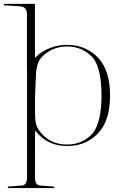

<svg xmlns="http://www.w3.org/2000/svg" viewBox="-53 -745 639 986"><path d="M85.4 -383.3V-669.9Q85.4 -710.4 51.3 -712.4Q42.5 -712.9 33.4 -713.4Q24.4 -713.9 15.6 -714.8Q4.9 -715.8 -8.5 -716.3Q-22 -716.8 -32.7 -717.8V-725.1H126.5V-447.3Q128.4 -449.7 130.4 -451.4Q132.3 -453.1 134.8 -455.6Q163.1 -482.9 204.6 -498.8Q246.1 -514.6 291.5 -514.6Q345.2 -514.6 386.2 -494.9Q427.2 -475.1 455.1 -443.8Q512.2 -377.9 512.2 -254.9Q512.2 -130.4 455.6 -65.9Q427.7 -33.7 386.7 -14.4Q345.7 4.9 291.5 4.9Q241.2 4.9 201.9 -13.7Q162.6 -32.2 134.8 -65.9Q133.3 -67.9 132.6 -68.4Q131.8 -68.8 131.3 -69.1Q130.9 -69.3 129.9 -70.8Q128.9 -72.3 127 -76.2Q127 -13.2 126.7 45.2Q126.5 103.5 126.5 166Q126.5 186.5 133.3 196.8Q140.1 207 153.8 208Q160.6 208.5 168 208.7Q175.3 209 182.6 210Q191.9 210.9 203.6 211.7Q215.3 212.4 224.6 213.4V220.7H-12.7V213.4Q-2.9 212.4 8.5 211.7Q20 210.9 29.3 210Q36.1 209 43.5 208.7Q50.8 208.5 58.1 208Q85.9 206.1 85.9 165.5V-383.8ZM157.7 -62.5Q208.5 -2.4 291.5 -2.9Q333 -2.9 366.2 -18.1Q399.4 -33.2 424.8 -62.5Q445.8 -89.4 457 -137.9Q468.3 -186.5 468.3 -254.9Q468.3 -323.2 457 -372.1Q445.8 -420.9 424.8 -447.8Q399.9 -475.6 366.2 -491Q332.5 -506.3 291.5 -506.3Q250 -506.3 216.3 -491Q182.6 -475.6 157.7 -447.8Q147 -434.6 140.4 -415.3Q133.8 -396 132.3 -372.6Q131.8 -367.2 131.8 -361.3Q131.8 -355.5 131.3 -349.1Q130.4 -329.1 129.2 -305.2Q127.9 -281.2 127 -255.4V-158.2Q127 -128.9 132.3 -107.4Q135.3 -96.7 141.6 -85.2Q147.9 -73.7 157.7 -62.5Z"/></svg>

Font: Tartlers End
Style: Regular
Weight: 200
Designer: Peter Wiegel
Foundry: Peter Wiegel
Version: Version 1.000 2013 initial release